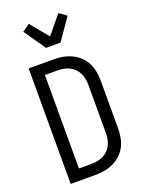

<svg xmlns="http://www.w3.org/2000/svg" viewBox="-179 -1066 858 1148"><g transform="rotate(-20 250.0 -492.5)"><path d="M64 0V-735H222Q251 -735 280 -730Q309 -725 335.5 -712.5Q362 -700 384 -680Q406 -660 419.5 -634Q433 -608 438.5 -579Q444 -550 444 -521V-215Q444 -185 438.5 -156Q433 -127 419.5 -101Q406 -75 384 -55Q362 -35 335.5 -22.5Q309 -10 280 -5Q251 0 222 0ZM142 -70H222Q241 -70 260 -73.5Q279 -77 296.5 -85.5Q314 -94 328 -108Q342 -122 350.5 -139.5Q359 -157 362.5 -176Q366 -195 366 -215V-521Q366 -540 362.5 -559Q359 -578 350.5 -595.5Q342 -613 328 -627Q314 -641 296.5 -649.5Q279 -658 260 -661.5Q241 -665 221 -665H142ZM204 -815 109 -952 156 -985 250 -871 344 -985 391 -952 296 -815Z"/></g></svg>

Font: Iosevka srxl
Style: Regular
Weight: 400
Monospace: yes
Designer: Belleve Invis
Foundry: Belleve Invis
Version: Version 33.0.1; ttfautohint (v1.8.3)